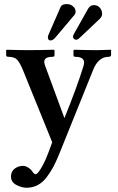

<svg xmlns="http://www.w3.org/2000/svg" viewBox="-20 -677 573 930"><path d="M432.1 -340.8 266.1 70.8Q251.5 106.4 237.8 132.1Q224.1 157.7 205.3 182.4Q186.5 207 162.1 219.7Q137.7 232.4 108.9 232.4Q85.4 232.4 59.3 218.8Q33.2 205.1 33.2 177.7Q33.2 153.8 50.8 140.1Q68.4 126.5 91.8 126.5Q103 126.5 115.7 134Q128.4 141.6 133.8 149.9Q145 167 152.8 167Q157.2 167 165.8 157.2Q174.3 147.5 188 122.1Q201.7 96.7 214.8 61L232.9 12.2L91.8 -335.9Q75.7 -375 62.3 -388.4Q48.8 -401.9 20 -401.9Q10.3 -401.9 9.8 -409.2V-434.1L13.2 -436Q78.1 -434.1 119.1 -434.1Q166 -434.1 240.2 -436L244.1 -434.1V-410.2Q244.1 -402.3 235.8 -401.9Q207 -401.9 198.5 -390.9Q189.9 -379.9 199.2 -356.9L292 -105Q351.1 -250 383.8 -355Q399.9 -401.9 344.2 -401.9Q336.4 -401.9 335.9 -409.2V-433.1L339.8 -436Q407.7 -434.1 452.1 -434.1L516.1 -436L518.1 -434.1V-411.1Q518.1 -402.3 506.8 -401.9Q457 -401.9 432.1 -340.8ZM474.6 -608.9Q474.6 -596.7 461.9 -584.5L363.8 -491.7Q356 -484.4 349.1 -484.4Q343.3 -484.4 338.4 -488.5Q333.5 -492.7 333.5 -499Q333.5 -504.9 338.4 -513.2L406.2 -633.8Q416.5 -651.9 434.1 -652.3Q452.1 -652.3 463.4 -639.9Q474.6 -627.4 474.6 -608.9ZM346.2 -621.1Q346.2 -611.3 340.8 -605L249 -496.1Q236.3 -481 225.1 -481Q211.9 -481 211.9 -496.6Q211.9 -502.4 215.3 -509.8L273.9 -644Q279.8 -657.2 304.2 -657.2Q321.3 -657.2 333.7 -646.2Q346.2 -635.3 346.2 -621.1Z"/></svg>

Font: Linux Libertine
Style: Semibold
Weight: 600
Designer: Philipp H. Poll
Foundry: Philipp H. Poll
Version: Version 5.1.2 ; ttfautohint (v0.9)